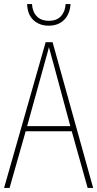

<svg xmlns="http://www.w3.org/2000/svg" viewBox="-20 -922 477 942"><path d="M410 0 332 -278H106L27 0H0L204 -715H238L437 0ZM243 -607Q237 -629 231.5 -648.5Q226 -668 220 -691Q215 -669 209 -649.5Q203 -630 197 -606L113 -303H325ZM326 -902Q323 -853 294.5 -824.5Q266 -796 219 -796Q174 -796 144.5 -823Q115 -850 113 -902H137Q139 -865 160 -842.5Q181 -820 220 -820Q259 -820 279.5 -843Q300 -866 302 -902Z"/></svg>

Font: Noto Sans Gurmukhi UI Condensed Thin
Style: Regular
Weight: 100
Width: 3
Designer: Jelle Bosma - Monotype Design Team
Foundry: Monotype Imaging Inc.
Version: Version 2.004; ttfautohint (v1.8.4.7-5d5b)